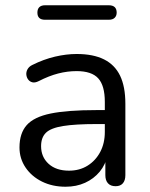

<svg xmlns="http://www.w3.org/2000/svg" viewBox="-20 -700 570 729"><path d="M229 9Q179 9 139.5 -10.5Q100 -30 77 -64Q54 -98 54 -140Q54 -194 81.5 -225Q109 -256 172.5 -269Q236 -282 346 -282H391V-229H347Q266 -229 219.5 -221.5Q173 -214 154.5 -196Q136 -178 136 -145Q136 -104 164.5 -78Q193 -52 242 -52Q282 -52 312.5 -71Q343 -90 360.5 -123Q378 -156 378 -199V-313Q378 -375 353 -402.5Q328 -430 271 -430Q236 -430 201 -421Q166 -412 127 -392Q113 -385 103 -387.5Q93 -390 87 -398Q81 -406 80 -416.5Q79 -427 84.5 -437Q90 -447 102 -453Q146 -475 189 -485Q232 -495 271 -495Q334 -495 375 -474.5Q416 -454 436 -412.5Q456 -371 456 -306V-35Q456 -15 446.5 -4Q437 7 419 7Q400 7 390 -4Q380 -15 380 -35V-113H389Q381 -75 358.5 -48Q336 -21 303 -6Q270 9 229 9ZM151 -625Q122 -625 122 -652Q122 -666 129.5 -673Q137 -680 151 -680H393Q423 -680 423 -652Q423 -640 415.5 -632.5Q408 -625 393 -625Z"/></svg>

Font: Nunito ExtraLight
Style: Regular
Weight: 400
Version: Version 3.602